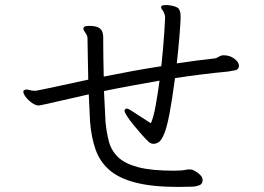

<svg xmlns="http://www.w3.org/2000/svg" viewBox="-20 -764 1040 757"><path d="M922 -503Q921 -490 907.5 -487Q894 -484 880 -482Q827 -477 774.5 -470.5Q722 -464 670 -456Q658 -366 648 -314Q638 -262 627.5 -237Q617 -212 607 -204.5Q597 -197 585 -197Q576 -197 568 -203Q557 -213 540.5 -231.5Q524 -250 508 -269.5Q492 -289 481.5 -305Q471 -321 471 -327Q471 -331 474 -333.5Q477 -336 479 -336Q484 -336 491 -332Q498 -328 505 -323L575 -278Q586 -304 594 -349Q602 -394 609 -446Q552 -436 497.5 -426Q443 -416 390 -405Q392 -367 393.5 -334Q395 -301 396 -284Q400 -241 409.5 -205.5Q419 -170 445.5 -144.5Q472 -119 524 -105Q576 -91 666 -91Q681 -91 693.5 -92Q706 -93 715 -95Q719 -96 730 -96Q738 -96 749.5 -89.5Q761 -83 770 -73.5Q779 -64 779 -54Q779 -38 764.5 -33Q750 -28 737 -28Q723 -28 710 -27.5Q697 -27 683 -27Q581 -27 515 -44Q449 -61 411.5 -93.5Q374 -126 357 -174Q340 -222 335 -285Q334 -300 333 -328.5Q332 -357 330 -392Q258 -376 218 -366.5Q178 -357 160.5 -353.5Q143 -350 139 -349Q135 -348 133 -348Q121 -348 106.5 -358Q92 -368 82 -381Q72 -394 72 -402Q72 -407 75 -408Q80 -411 84 -411Q89 -411 94.5 -409.5Q100 -408 105 -407Q109 -407 112 -406.5Q115 -406 119 -406Q121 -406 125.5 -407Q130 -408 149 -411.5Q168 -415 210 -424.5Q252 -434 328 -450Q327 -488 326.5 -523Q326 -558 325.5 -582.5Q325 -607 325 -614Q325 -619 322.5 -624.5Q320 -630 318 -633Q315 -638 312 -642Q309 -646 309 -650V-652Q310 -662 330 -662Q359 -662 370.5 -654Q382 -646 384.5 -635.5Q387 -625 387 -618V-597Q387 -576 387.5 -539.5Q388 -503 389 -462Q443 -473 500.5 -483.5Q558 -494 616 -503Q620 -539 623 -574Q626 -609 628 -640L631 -694Q631 -700 630 -703Q629 -707 628 -710Q627 -713 626 -715Q624 -720 619.5 -725.5Q615 -731 615 -736Q616 -741 621 -742.5Q626 -744 632 -744H642Q677 -740 684.5 -729.5Q692 -719 692 -702V-689Q691 -662 687 -615Q683 -568 677 -514Q715 -520 753.5 -525Q792 -530 829 -534Q834 -535 843 -540.5Q852 -546 861 -546H863Q886 -546 904 -532.5Q922 -519 922 -505Z"/></svg>

Font: QiushuiShotai Bright
Style: Regular
Weight: 400
Designer: Christian Thalmann (Catharsis Fonts)
Version: Version 1.250;